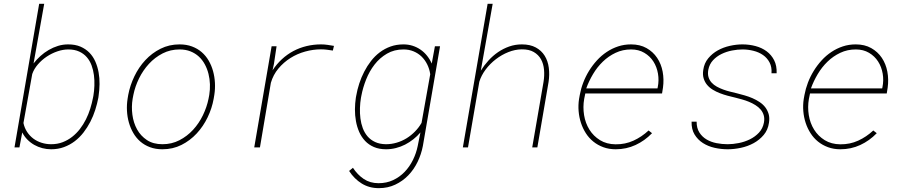

<svg xmlns="http://www.w3.org/2000/svg" viewBox="-20 -770 4735 1003"><path d="M493.7 -259.3Q487.8 -228 477.5 -195.8Q467.3 -163.6 451.9 -133.8Q436.5 -104 416.3 -77.9Q396 -51.8 370.4 -32.2Q344.7 -12.7 314 -1.5Q283.2 9.8 247.1 9.8Q223.6 9.8 201.2 3.9Q178.7 -2 158.9 -13.2Q139.2 -24.4 123 -40.8Q106.9 -57.1 96.2 -78.1L81.5 0H55.7L184.6 -750H210.9L155.3 -438.5Q171.4 -459.5 191.4 -477.5Q211.4 -495.6 234.6 -509Q257.8 -522.5 283.2 -530.3Q308.6 -538.1 335.9 -538.1Q373 -538.1 400.4 -526.4Q427.7 -514.6 447 -494.9Q466.3 -475.1 478 -448.5Q489.7 -421.9 495.1 -391.8Q500.5 -361.8 500 -330.6Q499.5 -299.3 495.1 -269.5ZM467.8 -269.5Q472.2 -294.9 473.1 -322.8Q474.1 -350.6 470.7 -377.4Q467.3 -404.3 458.3 -428.7Q449.2 -453.1 433.3 -471.4Q417.5 -489.7 393.6 -500.7Q369.6 -511.7 336.9 -511.7Q309.1 -511.7 279.8 -501.7Q250.5 -491.7 224.4 -474.4Q198.2 -457 178 -433.6Q157.7 -410.2 148.4 -383.3L102.5 -127.4Q107.9 -101.6 121.6 -80.8Q135.3 -60.1 154.3 -45.9Q173.3 -31.7 197.3 -24.2Q221.2 -16.6 247.1 -16.6Q279.8 -16.6 307.1 -27.1Q334.5 -37.6 356.9 -55.2Q379.4 -72.8 397.5 -96.2Q415.5 -119.6 429 -146.5Q442.4 -173.3 451.4 -202.1Q460.4 -231 465.8 -259.3Z M649.9 -274.4Q659.2 -323.7 681.9 -371.1Q704.6 -418.5 739 -455.6Q773.4 -492.7 818.6 -515.4Q863.8 -538.1 918 -538.1Q954.1 -538.1 982.9 -527.3Q1011.7 -516.6 1033.4 -497.8Q1055.2 -479 1070.1 -453.4Q1085 -427.7 1093 -398.4Q1101.1 -369.1 1102.8 -337.4Q1104.5 -305.7 1099.6 -274.4L1096.2 -253.9Q1087.4 -204.6 1064.7 -157.2Q1042 -109.9 1007.6 -72.8Q973.1 -35.6 928 -12.9Q882.8 9.8 828.6 9.8Q792.5 9.8 763.7 -1Q734.9 -11.7 713.1 -30.5Q691.4 -49.3 676.5 -75Q661.6 -100.6 653.3 -129.9Q645 -159.2 643.3 -190.9Q641.6 -222.7 646.5 -253.9ZM672.9 -253.9Q666 -212.9 671.6 -170.7Q677.2 -128.4 696 -94.2Q714.8 -60.1 747.6 -38.3Q780.3 -16.6 828.6 -16.6Q877 -16.6 917.2 -37.4Q957.5 -58.1 988.5 -91.8Q1019.5 -125.5 1040 -168Q1060.5 -210.4 1069.3 -253.9L1073.2 -274.4Q1077.6 -301.8 1076.7 -329.8Q1075.7 -357.9 1069.1 -384.3Q1062.5 -410.6 1050 -433.8Q1037.6 -457 1018.8 -474.4Q1000 -491.7 974.9 -501.7Q949.7 -511.7 918 -511.7Q870.1 -511.7 829.6 -491Q789.1 -470.2 758.1 -436.5Q727.1 -402.8 706.3 -360.4Q685.5 -317.9 676.8 -274.4Z M1657.2 -538.1Q1674.3 -538.1 1691.2 -535.6Q1708 -533.2 1724.6 -530.3L1718.8 -505.9Q1703.1 -508.3 1687.7 -510.3Q1672.4 -512.2 1656.7 -512.2Q1615.7 -512.2 1574.2 -500.7Q1532.7 -489.3 1497.1 -466.8Q1461.4 -444.3 1434.3 -411.9Q1407.2 -379.4 1395 -337.4L1337.9 0H1308.1L1398.9 -528.3H1424.8L1411.1 -436.5L1403.8 -402.8Q1425.3 -435.5 1452.9 -460.9Q1480.5 -486.3 1512.7 -503.4Q1544.9 -520.5 1581.5 -529.3Q1618.2 -538.1 1657.2 -538.1Z M1840.8 -269.5Q1846.2 -301.3 1856.7 -333.5Q1867.2 -365.7 1882.6 -395.5Q1897.9 -425.3 1918.2 -451.4Q1938.5 -477.5 1964.1 -496.8Q1989.7 -516.1 2020.5 -527.1Q2051.3 -538.1 2087.9 -538.1Q2112.8 -538.1 2135.3 -531Q2157.7 -523.9 2176.8 -510.7Q2195.8 -497.6 2210.7 -479Q2225.6 -460.4 2235.4 -438L2252 -528.3H2278.8L2189 -7.3Q2180.7 36.1 2161.4 75.9Q2142.1 115.7 2112.8 146Q2083.5 176.3 2044.7 194.6Q2005.9 212.9 1959 212.9Q1908.7 212.9 1869.6 188.7Q1830.6 164.6 1803.7 123L1823.7 106.4Q1847.2 142.6 1880.1 164.8Q1913.1 187 1957.5 187Q1999.5 187 2033.7 170.9Q2067.9 154.8 2093.8 127.9Q2119.6 101.1 2137 65.9Q2154.3 30.8 2162.1 -7.3L2176.3 -78.1Q2159.7 -58.6 2139.4 -42.5Q2119.1 -26.4 2096.2 -14.6Q2073.2 -2.9 2048.1 3.4Q2022.9 9.8 1997.1 9.8Q1960.4 9.8 1933.3 -2Q1906.2 -13.7 1887.2 -33.9Q1868.2 -54.2 1856.4 -80.8Q1844.7 -107.4 1839.4 -137.5Q1834 -167.5 1834.2 -198.7Q1834.5 -230 1838.9 -259.3ZM1865.7 -259.3Q1861.3 -233.9 1860.4 -206.1Q1859.4 -178.2 1862.8 -151.4Q1866.2 -124.5 1875.2 -100.3Q1884.3 -76.2 1900.1 -57.6Q1916 -39.1 1939.7 -28.1Q1963.4 -17.1 1996.1 -16.6Q2024.9 -16.6 2052.2 -24.7Q2079.6 -32.7 2103.8 -47.6Q2127.9 -62.5 2147.9 -83Q2168 -103.5 2182.1 -127.9L2227.5 -382.3Q2223.6 -409.7 2211.9 -433.3Q2200.2 -457 2182.4 -474.4Q2164.6 -491.7 2140.6 -501.7Q2116.7 -511.7 2087.9 -511.7Q2039.1 -511.7 2001.5 -489.7Q1963.9 -467.8 1936.8 -432.9Q1909.7 -397.9 1892.6 -354.7Q1875.5 -311.5 1867.7 -269.5Z M2491.7 -400.9Q2509.3 -429.2 2532 -454.1Q2554.7 -479 2581.8 -497.6Q2608.9 -516.1 2640.1 -527.1Q2671.4 -538.1 2706.1 -538.1Q2749.5 -538.1 2779.1 -522Q2808.6 -505.9 2825.4 -478.8Q2842.3 -451.7 2846.9 -416Q2851.6 -380.4 2845.7 -341.8L2787.1 0H2760.3L2819.3 -341.8Q2824.7 -374.5 2822 -405.5Q2819.3 -436.5 2806.2 -460.2Q2793 -483.9 2768.3 -498.3Q2743.7 -512.7 2705.1 -512.2Q2670.4 -511.7 2635.5 -497.8Q2600.6 -483.9 2570.1 -460.4Q2539.6 -437 2516.8 -406.5Q2494.1 -376 2483.9 -342.8L2424.8 0H2397.9L2527.3 -750H2553.7Z M3196.3 9.8Q3161.1 9.8 3131.8 -1Q3102.5 -11.7 3079.6 -30.3Q3056.6 -48.8 3040.5 -74Q3024.4 -99.1 3014.9 -128.2Q3005.4 -157.2 3002.7 -189.2Q3000 -221.2 3004.9 -252.9L3008.8 -274.4Q3014.6 -306.6 3026.9 -338.6Q3039.1 -370.6 3057.1 -399.9Q3075.2 -429.2 3098.4 -454.6Q3121.6 -480 3149.4 -498.5Q3177.2 -517.1 3209 -527.6Q3240.7 -538.1 3276.4 -538.1Q3323.2 -538.1 3357.4 -518.8Q3391.6 -499.5 3412.8 -467.8Q3434.1 -436 3441.7 -395.5Q3449.2 -355 3443.4 -312.5L3438.5 -281.7H3037.6L3036.1 -274.4L3031.7 -252.9Q3024.4 -210.9 3031.2 -168.7Q3038.1 -126.5 3059.1 -92.8Q3080.1 -59.1 3114.5 -37.8Q3148.9 -16.6 3195.8 -16.1Q3246.1 -15.6 3289.1 -35.2Q3332 -54.7 3368.2 -88.4L3386.2 -74.2Q3348.1 -34.7 3300 -12.5Q3252 9.8 3196.3 9.8ZM3276.9 -511.7Q3232.9 -511.7 3195.8 -494.1Q3158.7 -476.6 3129.2 -448Q3099.6 -419.4 3077.9 -382.8Q3056.2 -346.2 3042.5 -308.1H3414.6L3416 -314.5Q3423.3 -350.1 3417.2 -385.5Q3411.1 -420.9 3393.3 -448.7Q3375.5 -476.6 3345.9 -494.1Q3316.4 -511.7 3276.9 -511.7Z M3970.7 -129.4Q3974.6 -150.9 3969.7 -167.7Q3964.8 -184.6 3953.6 -197.8Q3942.4 -210.9 3926.3 -220.9Q3910.2 -231 3892.3 -238.3Q3874.5 -245.6 3856 -250.7Q3837.4 -255.9 3821.8 -259.8Q3802.7 -264.2 3781.7 -269.8Q3760.7 -275.4 3741 -283Q3721.2 -290.5 3703.6 -301.3Q3686 -312 3673.8 -326.7Q3661.6 -341.3 3655.8 -360.6Q3649.9 -379.9 3653.8 -404.8Q3658.7 -439.9 3679.7 -465.3Q3700.7 -490.7 3729.7 -506.8Q3758.8 -522.9 3792.7 -530.5Q3826.7 -538.1 3858.4 -538.1Q3894 -538.1 3927 -529.3Q3960 -520.5 3984.9 -502Q4009.8 -483.4 4024.2 -455.1Q4038.6 -426.8 4037.1 -387.2H4010.3Q4012.7 -419.9 4000.2 -443.6Q3987.8 -467.3 3966.1 -482.4Q3944.3 -497.6 3916 -504.6Q3887.7 -511.7 3858.9 -511.7Q3833 -511.7 3804 -506.1Q3774.9 -500.5 3749.3 -488Q3723.6 -475.6 3704.8 -455.3Q3686 -435.1 3680.2 -405.8Q3676.3 -383.8 3681.2 -367.4Q3686 -351.1 3697.3 -338.6Q3708.5 -326.2 3724.6 -317.4Q3740.7 -308.6 3758.8 -302Q3776.9 -295.4 3795.2 -291Q3813.5 -286.6 3829.1 -282.7Q3848.6 -277.8 3869.9 -271.7Q3891.1 -265.6 3910.9 -257.1Q3930.7 -248.5 3948.2 -236.8Q3965.8 -225.1 3977.8 -209.5Q3989.7 -193.8 3995.4 -174.1Q4001 -154.3 3997.1 -128.9Q3991.7 -91.3 3969.7 -65.2Q3947.8 -39.1 3917 -22.2Q3886.2 -5.4 3850.3 2.2Q3814.5 9.8 3781.7 9.8Q3747.1 9.8 3713.1 2.2Q3679.2 -5.4 3652.1 -22.7Q3625 -40 3608.4 -67.4Q3591.8 -94.7 3592.8 -134.3H3619.1Q3619.1 -100.6 3633.5 -77.9Q3647.9 -55.2 3671.1 -41.5Q3694.3 -27.8 3723.1 -22.2Q3752 -16.6 3781.2 -16.6Q3808.6 -16.6 3839.4 -22.7Q3870.1 -28.8 3897.5 -42.2Q3924.8 -55.7 3944.8 -77.1Q3964.8 -98.6 3970.7 -129.4Z M4370.1 9.8Q4335 9.8 4305.7 -1Q4276.4 -11.7 4253.4 -30.3Q4230.5 -48.8 4214.4 -74Q4198.2 -99.1 4188.7 -128.2Q4179.2 -157.2 4176.5 -189.2Q4173.8 -221.2 4178.7 -252.9L4182.6 -274.4Q4188.5 -306.6 4200.7 -338.6Q4212.9 -370.6 4231 -399.9Q4249 -429.2 4272.2 -454.6Q4295.4 -480 4323.2 -498.5Q4351.1 -517.1 4382.8 -527.6Q4414.6 -538.1 4450.2 -538.1Q4497.1 -538.1 4531.2 -518.8Q4565.4 -499.5 4586.7 -467.8Q4607.9 -436 4615.5 -395.5Q4623 -355 4617.2 -312.5L4612.3 -281.7H4211.4L4210 -274.4L4205.6 -252.9Q4198.2 -210.9 4205.1 -168.7Q4211.9 -126.5 4232.9 -92.8Q4253.9 -59.1 4288.3 -37.8Q4322.8 -16.6 4369.6 -16.1Q4419.9 -15.6 4462.9 -35.2Q4505.9 -54.7 4542 -88.4L4560.1 -74.2Q4522 -34.7 4473.9 -12.5Q4425.8 9.8 4370.1 9.8ZM4450.7 -511.7Q4406.7 -511.7 4369.6 -494.1Q4332.5 -476.6 4303 -448Q4273.4 -419.4 4251.7 -382.8Q4230 -346.2 4216.3 -308.1H4588.4L4589.8 -314.5Q4597.2 -350.1 4591.1 -385.5Q4585 -420.9 4567.1 -448.7Q4549.3 -476.6 4519.8 -494.1Q4490.2 -511.7 4450.7 -511.7Z"/></svg>

Font: TypoPRO Roboto Mono
Style: Italic
Weight: 250
Designer: Google
Version: Version 2.000986; 2015; ttfautohint (v1.3)